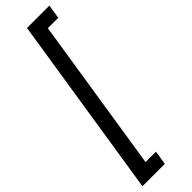

<svg xmlns="http://www.w3.org/2000/svg" viewBox="-329 -808 957 957"><g transform="rotate(-45 149.5 -329.5)"><path d="M218.8 -738.3H292L303.7 -812.5H146L-4.9 152.3H152.8L164.6 78.1H91.3Z"/></g></svg>

Font: Roboto Condensed
Style: Italic
Weight: 400
Designer: Google
Version: Version 1.000;PS 001.000;hotconv 1.0.88;makeotf.lib2.5.64775